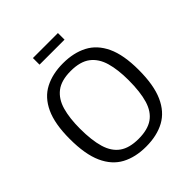

<svg xmlns="http://www.w3.org/2000/svg" viewBox="-238 -1037 1203 1203"><g transform="rotate(-45 363.0 -435.5)"><path d="M361.3 11.7Q267.1 11.7 198.7 -24.9Q130.4 -61.5 93.5 -143.3Q56.6 -225.1 56.6 -361.3Q56.6 -494.6 94 -575Q131.3 -655.3 200 -690.9Q268.6 -726.6 361.8 -726.6Q455.6 -726.6 524.4 -690.7Q593.3 -654.8 630.9 -574.7Q668.5 -494.6 668.5 -361.8Q668.5 -227.1 631.8 -145Q595.2 -63 526.6 -25.6Q458 11.7 361.3 11.7ZM362.3 -56.2Q443.4 -56.2 490.5 -88.9Q537.6 -121.6 557.9 -189.2Q578.1 -256.8 578.1 -361.3Q578.1 -453.6 559.1 -520Q540 -586.4 493.2 -622.3Q446.3 -658.2 361.8 -658.2Q278.3 -658.2 231.7 -622.3Q185.1 -586.4 166.3 -520Q147.5 -453.6 147.5 -361.8Q147.5 -258.3 167.7 -190.4Q188 -122.6 234.9 -89.4Q281.7 -56.2 362.3 -56.2ZM252 -824.2V-882.8H473.6V-824.2Z"/></g></svg>

Font: Pontano Sans
Style: Regular
Weight: 400
Designer: Vernon Adams
Foundry: Vernon Adams
Version: Version 2.001